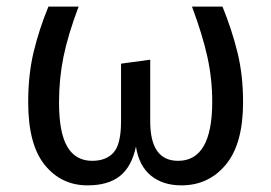

<svg xmlns="http://www.w3.org/2000/svg" viewBox="-20 -547 818 579"><path d="M713 -239Q713 -113 661 -50.5Q609 12 527 12Q471 12 435 -17.5Q399 -47 390 -105Q377 -44 341.5 -16Q306 12 244 12Q165 12 115 -49.5Q65 -111 65 -239Q65 -322 81.5 -390.5Q98 -459 126 -527H217Q185 -442 171.5 -376Q158 -310 158 -238Q158 -147 183 -104.5Q208 -62 258 -62Q300 -62 322.5 -87Q345 -112 345 -181V-355L433 -367V-181Q433 -62 517 -62Q620 -62 620 -240Q620 -309 605.5 -375Q591 -441 559 -527H651Q679 -458 696 -389.5Q713 -321 713 -239Z"/></svg>

Font: Fira GO
Style: Regular
Weight: 400
Designer: Carrois Corporate
Foundry: Carrois Corporate GbR
Version: Version 0.300